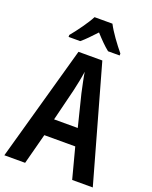

<svg xmlns="http://www.w3.org/2000/svg" viewBox="-169 -1028 889 1120"><g transform="rotate(20 275.0 -468.5)"><path d="M330 -937H219C198 -896 150 -830 116 -789V-777H188C213 -797 242 -828 274 -862C305 -828 333 -799 361 -777H433V-789C397 -833 353 -892 330 -937ZM421 0H549L348 -715H200L0 0H129L179 -190H371ZM299 -493 348 -296H201L250 -494C259 -533 269 -581 274 -618C279 -584 291 -531 299 -493Z"/></g></svg>

Font: Noto Sans Khmer Condensed SemiBold
Style: Regular
Weight: 600
Width: 3
Designer: Danh Hong and the Monotype Design Team
Foundry: Monotype Imaging Inc.
Version: Version 2.004